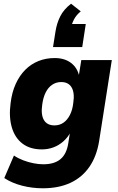

<svg xmlns="http://www.w3.org/2000/svg" viewBox="-20 -821 635 1032"><path d="M210 191Q153 191 98.5 177Q44 163 3 136L55 15Q77 30 104.5 40.5Q132 51 160 56.5Q188 62 213 62Q272 62 305 34.5Q338 7 347 -51L357 -115L361 -114Q346 -84 321.5 -62Q297 -40 267.5 -29Q238 -18 205 -18Q142 -18 101 -49Q60 -80 43.5 -136.5Q27 -193 37 -267Q44 -325 64.5 -370Q85 -415 116 -446Q147 -477 187 -493Q227 -509 274 -509Q327 -509 361.5 -483Q396 -457 406 -411H403L417 -498H581L513 -64Q500 18 461 75Q422 132 359 161.5Q296 191 210 191ZM273 -147Q300 -147 321 -161.5Q342 -176 356 -203.5Q370 -231 374 -269Q382 -322 365 -351Q348 -380 309 -380Q282 -380 260.5 -365.5Q239 -351 225.5 -324Q212 -297 207 -259Q199 -205 216 -176Q233 -147 273 -147ZM265 -568 278 -650Q285 -696 304 -733.5Q323 -771 362 -801L414 -760Q390 -740 378 -717Q366 -694 362 -672L332 -692H441L422 -568Z"/></svg>

Font: Nunito Sans 10pt SemiCondensed Black
Style: Italic
Weight: 900
Width: 4
Italic angle: -9°
Designer: Vernon Adams
Foundry: Vernon Adams
Version: Version 3.101;gftools[0.9.27]